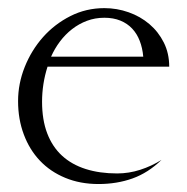

<svg xmlns="http://www.w3.org/2000/svg" viewBox="-20 -446 465 477"><path d="M98.1 -280.3Q91.3 -259.3 87.9 -237.3Q84.5 -215.3 84.5 -193.4Q84.5 -148.4 97.2 -115Q109.9 -81.5 134 -59.3Q158.2 -37.1 192.9 -26.1Q227.5 -15.1 271 -15.1Q300.3 -15.1 328.4 -24.2Q356.4 -33.2 381.3 -48.8Q348.1 -16.6 309.3 -2.7Q270.5 11.2 224.6 11.2Q179.2 11.2 142.1 -4.2Q105 -19.5 79.1 -46.9Q53.2 -74.2 39.1 -112.1Q24.9 -149.9 24.9 -194.8Q24.9 -238.3 41.5 -279.8Q58.1 -321.3 86.9 -353.8Q115.7 -386.2 154.8 -406Q193.8 -425.8 239.3 -425.8Q270.5 -425.8 299.6 -415.5Q328.6 -405.3 351.1 -386.2Q373.5 -367.2 387 -340.3Q400.4 -313.5 400.4 -280.3ZM335.9 -305.2Q334 -326.7 327.1 -344.5Q320.3 -362.3 308.3 -375Q296.4 -387.7 279.1 -394.8Q261.7 -401.9 239.3 -401.9Q216.3 -401.9 196 -394.3Q175.8 -386.7 158.9 -373.5Q142.1 -360.4 128.9 -342.8Q115.7 -325.2 106.9 -305.2Z"/></svg>

Font: CAT Linz
Style: Regular
Weight: 400
Designer: Peter Wiegel
Foundry: Peter Wiegel
Version: Version 1.08